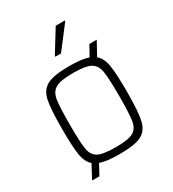

<svg xmlns="http://www.w3.org/2000/svg" viewBox="-190 -837 894 995"><g transform="rotate(-30 257.0 -339.5)"><path d="M451 -254Q451 -136 439.5 -84.5Q428 -33 388.5 -12.5Q349 8 257 8Q179 8 141 -6L108 55H64L107 -25Q79 -49 71 -99Q63 -149 63 -254Q63 -373 74 -424.5Q85 -476 125 -497Q165 -518 257 -518Q333 -518 372 -504L406 -565H450L406 -485Q435 -461 443 -410.5Q451 -360 451 -254ZM405 -254Q405 -361 398 -402.5Q391 -444 361 -460.5Q331 -477 257 -477Q183 -477 153 -460.5Q123 -444 116 -402.5Q109 -361 109 -254Q109 -147 116 -106Q123 -65 152.5 -49Q182 -33 257 -33Q332 -33 361.5 -49Q391 -65 398 -106Q405 -147 405 -254ZM220 -596V-601L302 -734H356V-729L254 -596Z"/></g></svg>

Font: Saira Semi Condensed ExtraLight
Style: Regular
Weight: 200
Width: 4
Designer: Hector Gatti with collaboration of the Omnibus-Type team
Foundry: Omnibus-Type
Version: Version 1.001; ttfautohint (v1.8)